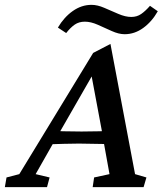

<svg xmlns="http://www.w3.org/2000/svg" viewBox="-63 -772 671 792"><path d="M-43 0 -36.1 -40 16.6 -53.7 321.3 -553.7 392.6 -590.8 494.1 -53.7 541 -40 529.3 0H319.3L325.2 -40L388.7 -53.7L363.3 -194.3L358.4 -225.6L310.5 -481.4L334 -489.3L182.6 -225.6L165 -196.3L84 -53.7L141.6 -40L130.9 0ZM138.7 -176.8 149.4 -232.4Q168 -231.4 198.2 -230.5Q228.5 -229.5 273.4 -229.5Q316.4 -229.5 347.7 -230.5Q378.9 -231.4 396.5 -232.4L384.8 -177.7Q355.5 -177.7 324.7 -178.7Q293.9 -179.7 262.7 -179.7Q230.5 -179.7 200.7 -178.7Q170.9 -177.7 138.7 -176.8ZM555.7 -748 587.9 -725.6Q563.5 -682.6 527.8 -656.7Q492.2 -630.9 451.2 -630.9Q426.8 -630.9 397.9 -644Q369.1 -657.2 340.3 -669.9Q311.5 -682.6 287.1 -682.6Q262.7 -682.6 245.1 -670.4Q227.5 -658.2 210 -635.7L175.8 -658.2Q201.2 -701.2 237.3 -726.6Q273.4 -752 314.5 -752Q338.9 -752 367.2 -739.7Q395.5 -727.5 424.8 -714.8Q454.1 -702.1 478.5 -702.1Q502 -702.1 519.5 -714.4Q537.1 -726.6 555.7 -748Z"/></svg>

Font: Crimson Pro Medium
Style: Italic
Weight: 500
Italic angle: -12°
Designer: Jacques Le Bailly
Foundry: Baron von Fonthausen
Version: Version 1.003